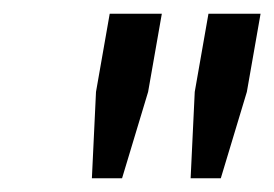

<svg xmlns="http://www.w3.org/2000/svg" viewBox="-20 -720 400 280"><path d="M120 -586 140 -700H216L196 -586L158 -460H114ZM264 -586 284 -700H360L340 -586L302 -460H258Z"/></svg>

Font: Chakra Petch
Style: Italic
Weight: 400
Italic angle: -10°
Designer: Katatrad Aksorn Co.,Ltd.
Foundry: Cadson Demak Co.,Ltd.
Version: Version 1.000; ttfautohint (v1.6)